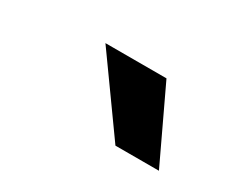

<svg xmlns="http://www.w3.org/2000/svg" viewBox="-43 -845 398 338"><g transform="rotate(30 156.0 -676.5)"><path d="M222.2 -750 292 -602.5H203.6L98.1 -750Z"/></g></svg>

Font: Mardoto Medium
Style: Italic
Weight: 500
Italic angle: -12°
Designer: Christian Robertson, Vahan Hovhannisyan
Foundry: Google
Version: Version 1.000